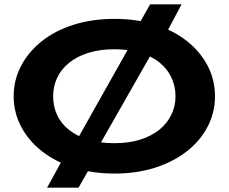

<svg xmlns="http://www.w3.org/2000/svg" viewBox="-20 -787 1054 885"><path d="M342 78H197L283 -78L307 -93L598 -610L595 -631L672 -767H817L719 -583L699 -576L416 -79L421 -60ZM508 13Q405 13 319.5 -14.5Q234 -42 172.5 -90.5Q111 -139 77 -204Q43 -269 43 -343Q43 -418 77 -483Q111 -548 172.5 -597Q234 -646 319.5 -673Q405 -700 508 -700Q611 -700 696 -673Q781 -646 842.5 -597Q904 -548 937.5 -483Q971 -418 971 -343Q971 -269 937.5 -204Q904 -139 842.5 -90.5Q781 -42 696 -14.5Q611 13 508 13ZM507 -127Q574 -127 626.5 -143.5Q679 -160 715 -189.5Q751 -219 770 -258.5Q789 -298 789 -343Q789 -390 770 -430Q751 -470 715 -499Q679 -528 626.5 -544Q574 -560 507 -560Q440 -560 387.5 -543.5Q335 -527 298.5 -497.5Q262 -468 243.5 -428.5Q225 -389 225 -343Q225 -296 243.5 -256.5Q262 -217 298.5 -188Q335 -159 387.5 -143Q440 -127 507 -127Z"/></svg>

Font: BioRhyme SemiExpanded ExtraBold
Style: Regular
Weight: 800
Width: 6
Designer: Aoife Mooney
Foundry: Aoife Mooney Type
Version: Version 1.600;gftools[0.9.33]